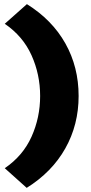

<svg xmlns="http://www.w3.org/2000/svg" viewBox="-20 -722 440 928"><path d="M3 91Q91 31 132.5 -61.5Q174 -154 174 -258Q174 -362 132.5 -454.5Q91 -547 3 -607L110 -702Q232 -626 296 -512Q360 -398 360 -258Q360 -119 295.5 -4.5Q231 110 109 186Z"/></svg>

Font: Mach ExtraBold
Style: Regular
Weight: 800
Version: Version 1.002